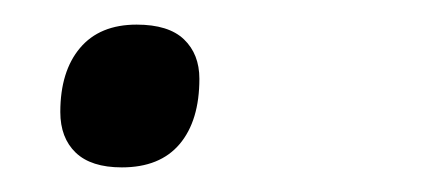

<svg xmlns="http://www.w3.org/2000/svg" viewBox="-20 -109 353 156"><path d="M79 27Q54 27 41.5 15Q29 3 29 -18Q29 -51 45 -70Q61 -89 91 -89Q117 -89 129.5 -77Q142 -65 142 -45Q142 -11 126 8Q110 27 79 27Z"/></svg>

Font: Playwrite CU Light
Style: Regular
Weight: 300
Designer: Veronika Burian, José Scaglione
Foundry: TypeTogether
Version: Version 1.002